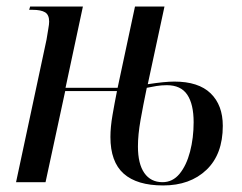

<svg xmlns="http://www.w3.org/2000/svg" viewBox="-20 -556 739 586"><path d="M478 10Q398 10 357.5 -26Q317 -62 317 -138Q317 -168 323.5 -205.5Q330 -243 337 -278H179L119 0H29L122 -435Q125 -455 127.5 -468.5Q130 -482 130 -490Q130 -511 117.5 -518.5Q105 -526 80 -526H69L72 -536H233L180 -288H339L392 -536H482L431 -299Q483 -307 512 -307Q586 -307 623 -271Q660 -235 660 -172Q660 -85 610 -37.5Q560 10 478 10ZM476 0Q507 0 528 -25.5Q549 -51 560 -93Q571 -135 571 -183Q571 -238 551.5 -267Q532 -296 489 -296Q473 -296 457.5 -293.5Q442 -291 428 -288Q417 -235 409 -190Q401 -145 401 -109Q401 -56 420.5 -28Q440 0 476 0Z"/></svg>

Font: Noto Serif Display Condensed
Style: Italic
Weight: 400
Width: 3
Italic angle: -12°
Designer: Monotype Design Team
Foundry: Monotype Imaging Inc.
Version: Version 2.009